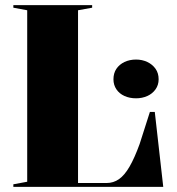

<svg xmlns="http://www.w3.org/2000/svg" viewBox="-20 -728 688 748"><path d="M32 0V-10L86 -20V-688L32 -698V-708H339V-698L284 -688V-15H395Q422 -15 443.5 -30Q465 -45 484.5 -78.5Q504 -112 524 -167L564 -292H583L616 0ZM510 -496Q534 -496 554 -486.5Q574 -477 586 -460Q598 -443 598 -419Q598 -397 586 -380Q574 -363 554 -354Q534 -345 510 -345Q485 -345 465 -354Q445 -363 433.5 -380Q422 -397 422 -419Q422 -443 433.5 -460Q445 -477 465 -486.5Q485 -496 510 -496Z"/></svg>

Font: Kalnia SemiBold
Style: Regular
Weight: 600
Designer: Frida Medrano
Foundry: Frida Medrano
Version: Version 1.105